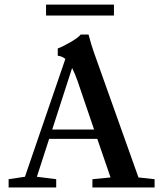

<svg xmlns="http://www.w3.org/2000/svg" viewBox="-20 -829 728 849"><path d="M183.6 -760.3V-808.6H483.9V-760.3ZM18.1 0V-36.6L90.3 -47.4L269 -568.4Q254.4 -580.6 235.4 -582.5V-614.7Q257.3 -622.6 291.7 -642.6Q326.2 -662.6 336.9 -676.3H371.6Q382.8 -632.3 395.5 -596.7L592.3 -44.4L663.6 -36.6V0H388.7V-36.6L468.8 -44.4L410.2 -214.8H197.3L143.1 -47.4L228.5 -36.6V0ZM322.8 -471.2Q310.5 -506.3 298.8 -528.3L210.9 -256.3H396Z"/></svg>

Font: Elstob 8pt Medium
Style: Regular
Weight: 500
Designer: Peter S. Baker
Version: Version 1.015